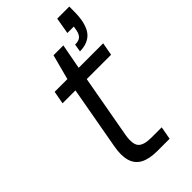

<svg xmlns="http://www.w3.org/2000/svg" viewBox="-226 -782 842 842"><g transform="rotate(-45 195.0 -360.5)"><path d="M215 0Q166 0 136.5 -15.5Q107 -31 97 -64Q87 -97 96 -147L149 -442H69L80 -502H159L190 -619H251L229 -502H381L370 -442H219L166 -147Q158 -97 174.5 -78.5Q191 -60 238 -60H302L291 0ZM284 -549 290 -585Q313 -585 323.5 -594.5Q334 -604 338 -623L342 -645H302L315 -721H390Q390 -696 389.5 -678Q389 -660 386 -641Q377 -591 351 -570Q325 -549 284 -549Z"/></g></svg>

Font: DM Sans 16pt Light
Style: Italic
Weight: 300
Italic angle: -10°
Version: Version 4.004;gftools[0.9.30]